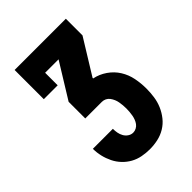

<svg xmlns="http://www.w3.org/2000/svg" viewBox="-215 -832 930 930"><g transform="rotate(-45 250.0 -367.5)"><path d="M252 0Q226 0 200 -5Q174 -10 151.5 -22.5Q129 -35 111 -54Q93 -73 81.5 -96.5Q70 -120 64 -145.5Q58 -171 58 -197H195Q195 -183 197.5 -169Q200 -155 207 -142.5Q214 -130 226 -122Q238 -114 252 -114Q263 -114 273.5 -119.5Q284 -125 290.5 -134Q297 -143 301 -153.5Q305 -164 307 -175Q309 -186 310 -197.5Q311 -209 311 -220Q311 -232 310 -243Q309 -254 307 -265.5Q305 -277 300.5 -287.5Q296 -298 289 -307.5Q282 -317 271.5 -322Q261 -327 250 -327H136V-441L247 -621H155V-535H60V-735H411V-621L300 -441V-437Q335 -430 365.5 -409Q396 -388 415 -357.5Q434 -327 441 -291.5Q448 -256 448 -220Q448 -192 444 -164Q440 -136 429 -110.5Q418 -85 400.5 -63Q383 -41 359 -26.5Q335 -12 307.5 -6Q280 0 252 0Z"/></g></svg>

Font: Iosevka Slab Heavy
Style: Regular
Weight: 900
Monospace: yes
Designer: Belleve Invis
Foundry: Belleve Invis
Version: Version 11.1.0; ttfautohint (v1.8.3)